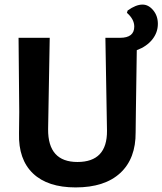

<svg xmlns="http://www.w3.org/2000/svg" viewBox="-20 -809 709 838"><path d="M602 -789Q628 -789 648.5 -764.5Q669 -740 669 -705Q669 -667 644.5 -636.5Q620 -606 577 -590L573 -317L572 -232Q573 -117 505 -54Q437 9 310 9Q188 9 124 -52Q60 -113 63 -227L64 -320L61 -644H197L190 -245Q189 -102 318 -102Q448 -102 447 -238L440 -644H504Q566 -644 566 -693Q566 -725 534 -753L537 -763Q573 -789 602 -789Z"/></svg>

Font: Alegreya Sans SC
Style: Bold
Weight: 700
Designer: Juan Pablo del Peral
Foundry: Huerta Tipografica
Version: Version 2.007